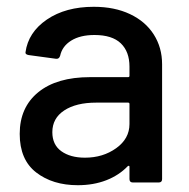

<svg xmlns="http://www.w3.org/2000/svg" viewBox="-20 -537 557 565"><path d="M457 -348V-10Q457 0 447 0H371Q361 0 361 -10V-46Q361 -51 356 -48Q330 -21 292.5 -6.5Q255 8 209 8Q135 8 86.5 -29.5Q38 -67 38 -143Q38 -221 92.5 -265.5Q147 -310 245 -310H357Q361 -310 361 -314V-341Q361 -385 335.5 -409.5Q310 -434 258 -434Q216 -434 189.5 -417.5Q163 -401 157 -373Q154 -363 145 -364L64 -375Q54 -377 55 -383Q63 -442 118 -479.5Q173 -517 256 -517Q317 -517 362.5 -495.5Q408 -474 432.5 -435.5Q457 -397 457 -348ZM361 -172V-231Q361 -235 357 -235H263Q204 -235 169 -212Q134 -189 134 -148Q134 -111 160.5 -92Q187 -73 230 -73Q283 -73 322 -101Q361 -129 361 -172Z"/></svg>

Font: Amber EN Medium
Style: Regular
Weight: 500
Designer: Jeremy Tribby
Foundry: Tribby Type Co.
Version: Version 1.403 November 24, 2021